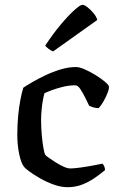

<svg xmlns="http://www.w3.org/2000/svg" viewBox="-20 -779 490 799"><path d="M261 0Q234 0 204.5 -10.5Q175 -21 148.5 -36Q122 -51 103.5 -64.5Q85 -78 80 -85Q68 -99 60 -137Q52 -175 52 -218Q52 -259 55.5 -296.5Q59 -334 65 -364.5Q71 -395 77 -414Q90 -423 114 -437Q138 -451 168.5 -465.5Q199 -480 232 -490Q265 -500 296 -500Q311 -500 333.5 -490Q356 -480 378.5 -466Q401 -452 416.5 -439Q432 -426 433 -420Q435 -411 427.5 -392Q420 -373 409.5 -355Q399 -337 390 -329Q380 -329 369.5 -332Q359 -335 351 -339Q345 -352 335 -372Q325 -392 314.5 -408Q304 -424 294 -424Q267 -424 241 -417.5Q215 -411 195 -403.5Q175 -396 165 -391Q162 -381 158.5 -362Q155 -343 153 -321Q151 -299 151 -280Q151 -247 154 -215Q157 -183 161 -161Q165 -139 169 -134Q171 -131 183 -122.5Q195 -114 211.5 -103.5Q228 -93 244.5 -85.5Q261 -78 272 -78Q288 -78 316.5 -82Q345 -86 371 -91Q397 -96 406 -98Q410 -95 413.5 -87.5Q417 -80 417 -71Q399 -56 375.5 -39.5Q352 -23 323.5 -11.5Q295 0 261 0ZM201 -565Q191 -569 182 -576Q173 -583 168 -589Q201 -639 233 -677Q265 -715 289.5 -737Q314 -759 323 -759Q331 -759 344 -749Q357 -739 369 -724.5Q381 -710 385 -696Z"/></svg>

Font: Texturina Medium 12pt Medium
Style: Regular
Weight: 500
Version: Version 1.002